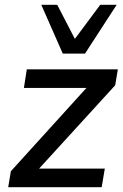

<svg xmlns="http://www.w3.org/2000/svg" viewBox="-20 -775 508 795"><path d="M14 0 25 -66 338 -411H79L91 -488H468L457 -422L142 -77H414L401 0ZM240 -553 151 -755H217L290 -614L395 -755H463L332 -553Z"/></svg>

Font: Nunito Sans SemiBold
Style: Italic
Weight: 600
Italic angle: -9°
Designer: Vernon Adams
Foundry: Vernon Adams
Version: Version 3.006; ttfautohint (v1.8.3)